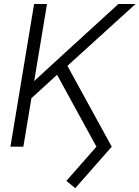

<svg xmlns="http://www.w3.org/2000/svg" viewBox="-20 -748 711 979"><path d="M33.2 0 153.8 -727.5H219.7L177.2 -472.2L154.3 -334.5Q194.3 -371.6 233.6 -407.7Q272.9 -443.8 314.5 -481.9L583.5 -727.5H670.9L323.7 -412.1L549.8 0L363.8 211.4L318.4 174.3L471.7 0L271 -366.7L140.1 -247.1L99.1 0Z"/></svg>

Font: Inter Display Light
Style: Italic
Weight: 300
Italic angle: -9.39999°
Designer: Rasmus Andersson
Foundry: rsms
Version: Version 4.000;git-a52131595